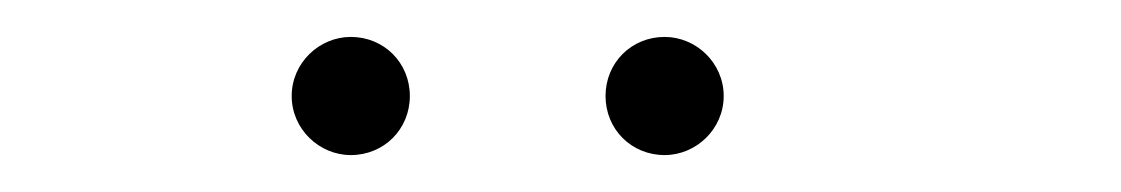

<svg xmlns="http://www.w3.org/2000/svg" viewBox="-20 -721 607 104"><path d="M340 -637C357 -637 372 -651 372 -669C372 -687 357 -701 340 -701C322 -701 308 -687 308 -669C308 -651 322 -637 340 -637ZM170 -637C188 -637 202 -651 202 -669C202 -687 188 -701 170 -701C153 -701 138 -687 138 -669C138 -651 153 -637 170 -637Z"/></svg>

Font: Montserrat-Alt1 ExtLt
Style: Regular
Weight: 200
Designer: Differentunic
Foundry: Differentunic
Version: Version 7.222